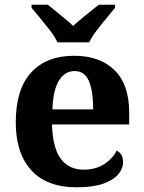

<svg xmlns="http://www.w3.org/2000/svg" viewBox="-20 -786 611 816"><path d="M306 10Q179 10 113 -62.5Q47 -135 47 -265Q47 -406 112 -477.5Q177 -549 295 -549Q404 -549 466.5 -488Q529 -427 529 -308V-257H201Q204 -157 238.5 -111Q273 -65 335 -65Q387 -65 423 -88.5Q459 -112 476 -146Q490 -139 496.5 -126.5Q503 -114 503 -97Q503 -69 482 -44.5Q461 -20 417.5 -5Q374 10 306 10ZM376 -321Q376 -398 358 -441Q340 -484 297 -484Q255 -484 230 -442.5Q205 -401 203 -321ZM224 -606Q214 -629 193.5 -655.5Q173 -682 151.5 -708Q130 -734 114 -753V-766H183Q197 -755 216.5 -739Q236 -723 256 -706.5Q276 -690 291 -676Q306 -690 326 -706.5Q346 -723 366 -739Q386 -755 400 -766H469V-753Q454 -734 432 -708Q410 -682 390 -655.5Q370 -629 359 -606Z"/></svg>

Font: Noto Serif Tamil
Style: Italic
Weight: 400
Italic angle: -12°
Designer: Indian Type Foundry, Tom Grace, and the Monotype Design Team
Foundry: Monotype Imaging Inc.
Version: Version 2.003